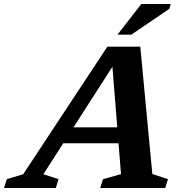

<svg xmlns="http://www.w3.org/2000/svg" viewBox="-85 -936 912 956"><path d="M191.5 -222.5 218 -302H559.5L532.5 -222.5ZM673.5 -69.5 751.5 -44 737.5 0H414L428 -44L517.5 -69L472 -637.5L498 -640L131 -68.5L206.5 -44L193 0H-65L-51 -44L30.5 -68.5L449.5 -703.5H613.5ZM500 -763.5 618.5 -916H765L758 -892L569 -763.5Z"/></svg>

Font: Newsreader 9pt SemiBold
Style: Italic
Weight: 600
Italic angle: -17°
Designer: Hugues Gentile
Foundry: Production Type
Version: Version 1.003